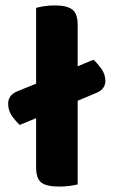

<svg xmlns="http://www.w3.org/2000/svg" viewBox="-20 -680 418 707"><path d="M197 7Q152 7 132.5 -7.5Q113 -22 113 -64V-245L53 -220Q40 -231 25 -251.5Q10 -272 10 -298Q10 -329 42 -343L113 -372V-651Q123 -654 141.5 -657Q160 -660 182 -660Q226 -660 246 -645Q266 -630 266 -588V-436L324 -460Q337 -449 352.5 -428Q368 -407 368 -382Q368 -366 359 -355Q350 -344 335 -338L266 -309V-1Q255 2 237 4.5Q219 7 197 7Z"/></svg>

Font: Baloo Da 2
Style: Bold
Weight: 700
Designer: Noopur Datye, Sulekha Rajkumar and Ek Type
Foundry: Ek Type
Version: Version 1.640;hotconv 1.0.111;makeotfexe 2.5.65597; ttfautoh